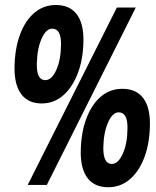

<svg xmlns="http://www.w3.org/2000/svg" viewBox="-20 -758 640 787"><path d="M151 -334Q95 -334 66.8 -372.5Q38.5 -411 39.5 -483.5Q41 -560.5 62.5 -617.5Q84 -674.5 121.5 -706Q159 -737.5 209 -737.5Q265.5 -737.5 294.2 -700Q323 -662.5 322 -590.5Q321 -516 299 -458Q277 -400 239 -367Q201 -334 151 -334ZM165.5 -429.5Q192 -429.5 210.8 -471.2Q229.5 -513 230 -573Q231.5 -640.5 194 -640.5Q168.5 -640.5 150.2 -598.8Q132 -557 131 -496.5Q129.5 -429.5 165.5 -429.5ZM93.5 0 459 -727H536.5L172 0ZM423.5 9.5Q367 9.5 338.2 -29Q309.5 -67.5 311 -140Q312.5 -215 334 -272.2Q355.5 -329.5 393.2 -361.8Q431 -394 481.5 -394Q538 -394 566.8 -356.2Q595.5 -318.5 594.5 -247Q593.5 -170 571.5 -112.2Q549.5 -54.5 511.5 -22.5Q473.5 9.5 423.5 9.5ZM438 -86Q464.5 -86 483.2 -127.8Q502 -169.5 502.5 -230Q504 -297.5 466.5 -297.5Q441 -297.5 422.8 -255.8Q404.5 -214 403.5 -153Q403 -120.5 411.8 -103.2Q420.5 -86 438 -86Z"/></svg>

Font: Spline Sans Mono
Style: Bold Italic
Weight: 700
Italic angle: -4°
Monospace: yes
Version: Version 1.004